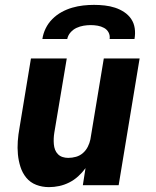

<svg xmlns="http://www.w3.org/2000/svg" viewBox="-20 -760 640 788"><path d="M181 8Q153 8 128.5 -1.5Q104 -11 88 -30.5Q72 -50 64 -75Q56 -100 53.5 -126.5Q51 -153 53 -180.5Q55 -208 60 -235L107 -520H254L203 -216Q201 -204 200.5 -192Q200 -180 201 -168Q202 -156 206 -145.5Q210 -135 218 -127Q226 -119 237 -115.5Q248 -112 260 -112Q276 -112 292 -116.5Q308 -121 320.5 -132Q333 -143 340.5 -158Q348 -173 351 -188L406 -520H553L467 0H320L331 -70Q318 -52 301 -36.5Q284 -21 264 -11Q244 -1 223 3.5Q202 8 181 8ZM154 -600Q157 -622 167.5 -643.5Q178 -665 195 -682Q212 -699 233 -710.5Q254 -722 276.5 -728.5Q299 -735 321.5 -737.5Q344 -740 366 -740Q388 -740 410 -737.5Q432 -735 452 -728.5Q472 -722 489.5 -710.5Q507 -699 518.5 -682Q530 -665 533 -643.5Q536 -622 532 -600H430Q432 -615 425.5 -627Q419 -639 407 -645.5Q395 -652 381 -654.5Q367 -657 352 -657Q338 -657 323 -654.5Q308 -652 294 -645.5Q280 -639 269.5 -627Q259 -615 256 -600Z"/></svg>

Font: Iosevka SS04 Hv Ex Obl
Style: Regular
Weight: 900
Width: 7
Italic angle: -9°
Monospace: yes
Designer: Belleve Invis
Foundry: Belleve Invis
Version: Version 19.0.0; ttfautohint (v1.8.4)